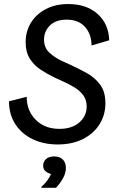

<svg xmlns="http://www.w3.org/2000/svg" viewBox="-20 -682 573 923"><path d="M257.5 12.5Q190 12.5 137.1 -12.9Q84.2 -38.3 53.8 -85Q23.3 -131.7 23.3 -195L108.3 -216.7Q108.3 -150 151.7 -106.2Q195 -62.5 265.8 -62.5Q325.8 -62.5 361.2 -93.3Q396.7 -124.2 396.7 -170Q396.7 -201.7 380.4 -223.8Q364.2 -245.8 338.3 -261.7Q312.5 -277.5 284.2 -290L242.5 -309.2Q207.5 -325.8 175.4 -347.1Q143.3 -368.3 123.3 -400Q103.3 -431.7 103.3 -479.2Q103.3 -530.8 128.3 -572.1Q153.3 -613.3 199.6 -637.9Q245.8 -662.5 308.3 -662.5Q396.7 -662.5 449.6 -614.6Q502.5 -566.7 505 -488.3L420 -463.3Q420 -517.5 388.8 -552.5Q357.5 -587.5 300.8 -587.5Q247.5 -587.5 219.6 -559.2Q191.7 -530.8 191.7 -491.7Q191.7 -453.3 216.7 -429.6Q241.7 -405.8 277.5 -389.2L319.2 -370Q357.5 -352.5 396.2 -331.2Q435 -310 460.8 -275.8Q486.7 -241.7 486.7 -185.8Q486.7 -130 458.8 -85Q430.8 -40 379.2 -13.8Q327.5 12.5 257.5 12.5ZM179.2 220.8V215.8Q193.3 204.2 206.7 186.2Q220 168.3 225 154.2Q210 150.8 198.8 141.2Q187.5 131.7 187.5 114.2Q187.5 95 201.7 82.5Q215.8 70 240 70Q267.5 70 282.1 85Q296.7 100 296.7 125.8Q296.7 150.8 282.1 176.2Q267.5 201.7 249.2 220.8Z"/></svg>

Font: Familjen Grotesk
Style: Italic
Weight: 400
Italic angle: -9.46201°
Designer: Anders Wikstroem, Jonas Baeckman, Matilda Gysing, Kristian Moeller
Foundry: Familjen STHLM AB
Version: Version 2.000